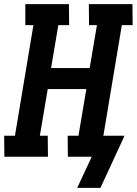

<svg xmlns="http://www.w3.org/2000/svg" viewBox="-25 -755 659 925"><path d="M347 150 417 0H302L301 -101H353L391 -326H205L167 -101H205L206 0H-4L-5 -101H47L136 -634H97V-735H307L308 -634H256L221 -427H407L442 -634H404L403 -735H613L614 -634H562L473 -101H575L459 150Z"/></svg>

Font: Iosevka HT Extended
Style: Bold Italic
Weight: 700
Width: 7
Italic angle: -9°
Monospace: yes
Designer: Belleve Invis
Foundry: Belleve Invis
Version: Version 32.3.0; ttfautohint (v1.8.4)